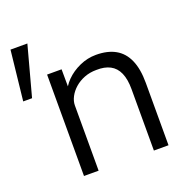

<svg xmlns="http://www.w3.org/2000/svg" viewBox="-165 -817 910 934"><g transform="rotate(-20 289.5 -350.0)"><path d="M-40.5 -442 -12.4 -700H74.9L5.3 -442ZM113.3 0V-525H188.3L189 -412.6L174.1 -403.7Q184.4 -438.3 213.7 -467.8Q243.1 -497.3 283.9 -515.6Q324.8 -534 369.1 -534Q428.8 -534 469.1 -511.3Q509.5 -488.7 530.1 -441.8Q550.8 -395 550.8 -322.7V0H475.1V-318.1Q475.1 -369.1 460.6 -402.2Q446.1 -435.2 417.2 -450.4Q388.3 -465.6 345.9 -464.3Q311.9 -464.3 283.3 -453.1Q254.8 -441.9 233.7 -423.4Q212.7 -404.8 200.9 -382.3Q189 -359.8 189 -337.6V0H151.5Q142.2 0 132.8 0Q123.3 0 113.3 0Z"/></g></svg>

Font: Lexend Medium
Style: Regular
Weight: 500
Designer: Bonnie Shaver-Troup, Thomas Jockin
Foundry: Lexend
Version: Version 1.005